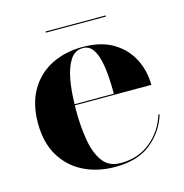

<svg xmlns="http://www.w3.org/2000/svg" viewBox="-90 -648 711 741"><g transform="rotate(-15 266.0 -277.0)"><path d="M156.5 -564.5H396.5V-560H156.5ZM499 -142Q479.5 -77 426 -33.5Q372.5 10 282 10Q211.5 10 156 -17.8Q100.5 -45.5 68.5 -99Q36.5 -152.5 36.5 -230Q36.5 -307.5 67.8 -361Q99 -414.5 153.5 -442.2Q208 -470 278.5 -470Q353 -470 401.5 -440.2Q450 -410.5 473.8 -362.5Q497.5 -314.5 497.5 -260H192Q191.5 -250 191.5 -240Q191.5 -175.5 200.8 -120.8Q210 -66 234.5 -32.5Q259 1 306 1Q377 1 426.2 -39.8Q475.5 -80.5 494 -142ZM278.5 -465.5Q246.5 -465.5 228 -437Q209.5 -408.5 201.2 -362.8Q193 -317 192 -264.5H349Q349 -297 346.8 -332Q344.5 -367 337.5 -397.5Q330.5 -428 316.5 -446.8Q302.5 -465.5 278.5 -465.5Z"/></g></svg>

Font: Bodoni* 36pt
Style: Bold
Weight: 700
Version: Version 2.3